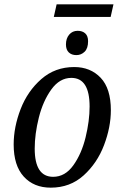

<svg xmlns="http://www.w3.org/2000/svg" viewBox="-20 -855 562 885"><path d="M43 -189Q43 -269 75 -352Q107 -435 170.5 -490.5Q234 -546 322 -546Q397 -546 444 -496.5Q491 -447 491 -347Q491 -269 459.5 -186Q428 -103 365.5 -46.5Q303 10 214 10Q136 10 89.5 -41Q43 -92 43 -189ZM393 -364Q393 -496 309 -496Q255 -496 216.5 -442.5Q178 -389 159 -313Q140 -237 140 -170Q140 -40 225 -40Q280 -40 318 -93Q356 -146 374.5 -222Q393 -298 393 -364ZM241 -835H503L490 -777H228ZM284 -650Q284 -678 299 -695.5Q314 -713 338 -713Q360 -713 373 -701Q386 -689 386 -665Q386 -632 370 -616.5Q354 -601 332 -601Q310 -601 297 -613.5Q284 -626 284 -650Z"/></svg>

Font: Noto Serif Narrow
Style: Italic
Weight: 400
Width: 4
Italic angle: -12°
Designer: Monotype Design Team
Foundry: Monotype Imaging Inc.
Version: Version 1.001